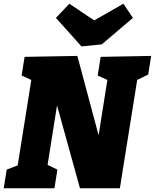

<svg xmlns="http://www.w3.org/2000/svg" viewBox="-32 -1010 831 1030"><path d="M508 -705 779 -710 763 -610 685 -572 707 -600 611 0H397L260 -495H282L220 -105L210 -132L276 -100L260 0H-12L4 -100L84 -131L60 -105L139 -600L158 -571L84 -605L100 -705L383 -710L512 -228H488L547 -600L566 -571L492 -605ZM630 -990 681 -914 514 -772 405 -761 268 -914 340 -990 537 -858 402 -860Z"/></svg>

Font: Bitter Thin Black
Style: Italic
Weight: 900
Italic angle: -9°
Version: Version 3.020